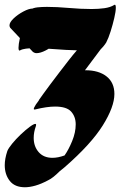

<svg xmlns="http://www.w3.org/2000/svg" viewBox="-40 -744 538 809"><path d="M162 16Q134 31 109.5 38Q85 45 65 45Q22 45 1 18Q-20 -9 -20 -48Q-20 -75 -9 -108Q-4 -120 11.5 -139Q27 -158 47 -177Q67 -196 84.5 -209Q102 -222 109 -222Q114 -222 111 -212Q102 -187 102 -163Q102 -127 123 -103Q144 -79 181 -79Q204 -79 232 -89Q249 -113 264 -149.5Q279 -186 279 -220Q279 -252 260 -273.5Q241 -295 192 -295Q158 -295 109 -283Q99 -280 104 -291Q109 -302 123 -320Q125 -325 130 -331Q130 -331 141 -346.5Q152 -362 170 -386Q188 -410 209 -437.5Q230 -465 249.5 -490Q269 -515 284 -532Q238 -533 189.5 -537Q141 -541 104 -541Q85 -541 69.5 -539Q54 -537 45 -532Q44 -531 42 -531Q38 -531 38 -543Q38 -557 43.5 -582Q49 -607 57 -633.5Q65 -660 73.5 -680Q82 -700 89 -704Q100 -711 118 -713Q136 -715 158 -715Q199 -715 250 -710.5Q301 -706 346 -706Q375 -706 400 -709.5Q425 -713 441 -723Q442 -724 444 -724Q448 -724 448 -711Q448 -696 441.5 -668Q435 -640 426 -611.5Q417 -583 408 -566Q407 -563 404 -560Q404 -559 403 -558Q396 -548 384 -536L318 -448H320Q376 -448 409 -422Q442 -396 442 -348Q442 -294 393 -215.5Q344 -137 233 -40Q221 -30 211 -22Q198 -9 185.5 1Q173 11 162 16ZM113 -703 186 -625 227 -677Q238 -691 254.5 -699Q271 -707 282 -707Q297 -707 297 -697Q297 -688 289 -679L204 -571Q199 -564 191 -559Q175 -543 152.5 -531.5Q130 -520 114 -520Q106 -520 99 -525L3 -627Q0 -632 0 -637Q0 -650 17.5 -666.5Q35 -683 58.5 -695.5Q82 -708 98 -708Q106 -708 113 -703Z"/></svg>

Font: Ga Maamli
Style: Regular
Weight: 400
Designer: Afotey Clement Nii Odai, Ama Asantewa Diaka, David Abbey-Thompson
Foundry: Sorkin Type Co.
Version: Version 1.000; ttfautohint (v1.8.4.7-5d5b)